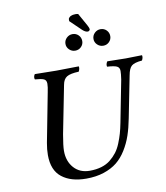

<svg xmlns="http://www.w3.org/2000/svg" viewBox="-101 -1035 972 1127"><g transform="rotate(-10 385.0 -471.0)"><path d="M123 -165Q123 -199.2 129.9 -236.8L186 -527.8Q192.9 -559.6 192.9 -579.1Q192.9 -600.1 177.7 -606.9Q162.6 -613.8 125 -616.2Q119.1 -630.9 129.9 -647Q219.7 -645 258.8 -645Q306.2 -645 392.1 -647Q395.5 -632.8 386.2 -616.2Q335.4 -614.3 314.7 -601.3Q293.9 -588.4 288.1 -555.2L231.9 -270Q220.2 -203.6 220.2 -172.9Q220.2 -111.3 255.4 -71.8Q290.5 -32.2 350.1 -32.2Q388.2 -32.2 419.4 -41.5Q450.7 -50.8 473.1 -68.8Q495.6 -86.9 512.2 -108.4Q528.8 -129.9 541 -159.9Q553.2 -189.9 560.8 -216.6Q568.4 -243.2 575.2 -277.8L624 -527.8Q628.9 -561 628.9 -578.1Q628.9 -598.6 613 -606.2Q597.2 -613.8 555.2 -616.2Q551.3 -630.9 562 -647Q653.8 -645 671.9 -645Q694.8 -645 769 -647Q772.5 -632.3 763.2 -616.2Q717.8 -612.3 700.9 -598.1Q684.1 -584 676.8 -543L627.9 -295.9Q617.2 -240.2 602.3 -196.3Q587.4 -152.3 562.7 -112.5Q538.1 -72.8 505.9 -46.9Q473.6 -21 427 -5.6Q380.4 9.8 321.8 9.8Q230.5 9.8 176.8 -32.5Q123 -74.7 123 -165ZM441.9 -950.2 483.9 -875Q493.2 -857.4 493.2 -851.1Q493.2 -846.7 489.3 -842.8Q485.4 -838.9 480 -838.9Q465.3 -838.9 448.2 -855L382.8 -918V-931.2Q392.1 -952.1 425.8 -952.1Q436 -952.1 441.9 -950.2ZM504.9 -790Q504.9 -810.5 519.8 -825.2Q534.7 -839.8 555.2 -839.8Q576.2 -839.8 590.6 -825.4Q605 -811 605 -790Q605 -770 590.6 -755.6Q576.2 -741.2 555.2 -741.2Q534.7 -741.2 519.8 -755.6Q504.9 -770 504.9 -790ZM337.9 -790Q337.9 -810.5 352.8 -825.2Q367.7 -839.8 388.2 -839.8Q409.2 -839.8 423.6 -825.4Q438 -811 438 -790Q438 -770 423.6 -755.6Q409.2 -741.2 388.2 -741.2Q367.7 -741.2 352.8 -755.6Q337.9 -770 337.9 -790Z"/></g></svg>

Font: Common Serif Medium
Style: Italic
Weight: 500
Italic angle: -12°
Designer: Philipp H. Poll, Khaled Hosny
Foundry: Stefan Peev, Context Ltd.
Version: Version 1.026